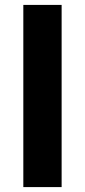

<svg xmlns="http://www.w3.org/2000/svg" viewBox="-20 -762 345 782"><path d="M75 0V-742H231V0Z"/></svg>

Font: Montserrat
Style: Bold
Weight: 700
Designer: Julieta Ulanovsky
Foundry: Julieta Ulanovsky
Version: Version 9.000; ttfautohint (v1.8.4.7-5d5b)